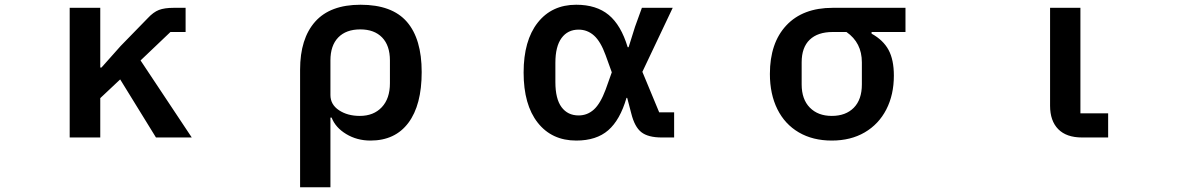

<svg xmlns="http://www.w3.org/2000/svg" viewBox="-20 -580 5040 810"><path d="M274 0V-547H403V-295H408L489 -386L603 -503Q627 -529 650.5 -538Q674 -547 713 -547H763V-445H699L573 -325L789 0H638L487 -245L403 -166V0Z M1246 -286Q1246 -417 1309.5 -488.5Q1373 -560 1501 -560Q1634 -560 1696.5 -488Q1759 -416 1759 -276Q1759 -137 1703 -62Q1647 13 1543 13Q1486 13 1440.5 -14.5Q1395 -42 1379 -84H1374V210H1246ZM1625 -229V-325Q1625 -388 1592 -422Q1559 -456 1500 -456Q1440 -456 1407 -422Q1374 -388 1374 -325V-179Q1374 -139 1410 -115Q1446 -91 1498 -91Q1556 -91 1590.5 -127.5Q1625 -164 1625 -229Z M2189 -274Q2189 -409 2248.5 -484.5Q2308 -560 2411 -560Q2496 -560 2548 -517Q2600 -474 2628 -381H2632L2659 -467L2688 -547H2818L2690 -277L2761 -106H2824V0H2772Q2714 0 2685.5 -22.5Q2657 -45 2643 -102L2626 -167H2623Q2596 -74 2546 -30.5Q2496 13 2411 13Q2308 13 2248.5 -62.5Q2189 -138 2189 -274ZM2535 -202 2561 -275 2535 -347Q2514 -405 2486 -430Q2458 -455 2421 -455Q2375 -455 2349 -419.5Q2323 -384 2323 -315V-234Q2323 -163 2349 -128Q2375 -93 2421 -93Q2458 -93 2485.5 -118Q2513 -143 2535 -202Z M3228 -268Q3228 -399 3297.5 -473Q3367 -547 3493 -547H3800V-445H3657V-438Q3706 -411 3728.5 -369.5Q3751 -328 3751 -261Q3751 -180 3719 -118Q3687 -56 3628 -21.5Q3569 13 3489 13Q3409 13 3350 -21.5Q3291 -56 3259.5 -119.5Q3228 -183 3228 -268ZM3616 -224V-317Q3616 -400 3551 -445H3493Q3430 -445 3396 -412.5Q3362 -380 3362 -317V-224Q3362 -161 3396.5 -126Q3431 -91 3489 -91Q3548 -91 3582 -125.5Q3616 -160 3616 -224Z M4545 0Q4479 0 4444.5 -35Q4410 -70 4410 -134V-547H4538V-102H4655V0Z"/></svg>

Font: IBM Plex Sans JP SemiBold
Style: Regular
Weight: 600
Designer: Mike Abbink; Paul van der Laan; Pieter van Rosmalen; Wujin Sim; Yejin Wi; Jinhee Kim; Boomi Park; Yona Kim; Kichan Ma
Foundry: Sandoll Inc.
Version: Version 1.001